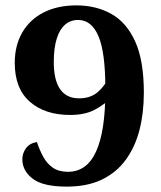

<svg xmlns="http://www.w3.org/2000/svg" viewBox="-20 -681 599 713"><path d="M371.2 -352.8Q371.2 -486.6 345.6 -546.7Q320 -606.9 270.2 -606.9Q241.6 -606.9 221.3 -589.1Q201 -571.4 190.4 -536.7Q179.7 -502 179.7 -450.7Q179.7 -383.4 203.4 -349.6Q227.1 -315.8 273.5 -315.8Q316 -315.8 343.2 -339.2Q370.3 -362.6 384.2 -395.7L396.4 -321.4Q366.7 -291.6 330.6 -272.8Q294.4 -254.1 240.5 -254.1Q147.1 -254.1 90.9 -303.1Q34.8 -352.1 34.8 -447.3Q34.8 -512.1 62.6 -560.2Q90.4 -608.3 141.9 -634.7Q193.4 -661 263.8 -661Q336.5 -661 393 -629.6Q449.6 -598.2 481.9 -527.2Q514.2 -456.2 514.2 -336.8Q514.2 -262.2 498.1 -198.9Q481.9 -135.6 447.4 -88.1Q412.9 -40.5 358.7 -14.3Q304.5 12 227.8 12Q138.7 12 100.8 -17.8Q62.9 -47.5 62.9 -89.7Q62.9 -111.5 76.3 -130.3Q89.8 -149.1 117.1 -153.6Q126.6 -124.3 140.6 -98.7Q154.5 -73.1 176.6 -58Q198.7 -43 232.1 -43Q302.8 -43 337 -118.7Q371.2 -194.5 371.2 -342.1Z"/></svg>

Font: Noto Serif Telugu
Style: Regular
Weight: 400
Designer: Jelle Bosma - Monotype Design Team
Foundry: Monotype Imaging Inc.
Version: Version 2.003